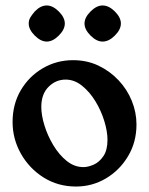

<svg xmlns="http://www.w3.org/2000/svg" viewBox="-20 -671 545 702"><path d="M247 -451Q298 -451 340 -431Q382 -411 413.5 -377.5Q445 -344 462 -302Q479 -260 479 -216Q479 -151 448 -99.5Q417 -48 367 -18.5Q317 11 258 11Q192 11 139.5 -22Q87 -55 56.5 -109Q26 -163 26 -225Q26 -290 56 -341Q86 -392 136.5 -421.5Q187 -451 247 -451ZM285 -60Q302 -60 322.5 -69Q343 -78 358 -100Q373 -122 373 -160Q373 -190 361.5 -228Q350 -266 329 -300.5Q308 -335 280 -357.5Q252 -380 220 -380Q184 -380 157.5 -353.5Q131 -327 131 -280Q131 -250 142.5 -212.5Q154 -175 175 -140Q196 -105 224 -82.5Q252 -60 285 -60ZM151 -651Q173 -651 195 -629Q217 -607 217 -585Q217 -563 195 -541Q173 -519 151 -519Q129 -519 107 -541Q85 -563 85 -585Q85 -597 90.5 -606.5Q96 -616 107 -629Q128 -651 151 -651ZM355 -651Q378 -651 400 -629Q422 -607 422 -585Q422 -563 400 -541Q378 -519 355 -519Q333 -519 311 -541Q289 -563 289 -585Q289 -607 311 -629Q333 -651 355 -651Z"/></svg>

Font: Young Serif
Style: Regular
Weight: 400
Designer: Bastien Sozeau
Foundry: NBR — Bastien Sozeau
Version: Version 3.004; ttfautohint (v1.8.4.7-5d5b);gftools[0.9.33]